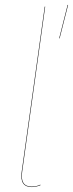

<svg xmlns="http://www.w3.org/2000/svg" viewBox="-20 -757 299 786"><path d="M256.8 -736.8H258.8L224.1 -600.1H222.2ZM165 -730 70.8 -54.2Q61.5 6.8 109.9 6.8Q129.4 6.8 145 -1L146 1Q127.9 8.8 109.9 8.8Q59.6 8.8 68.8 -54.2L163.1 -730Z"/></svg>

Font: Fira Sans Compressed Two
Style: Italic
Weight: 100
Width: 3
Italic angle: -8°
Designer: Carrois Corporate & Edenspiekermann AG
Foundry: Carrois Corporate GbR & Edenspiekermann AG
Version: Version 4.203;PS 004.203;hotconv 1.0.88;makeotf.lib2.5.64775